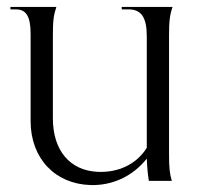

<svg xmlns="http://www.w3.org/2000/svg" viewBox="-20 -520 566 552"><path d="M240 12C300 14 360 -11 402 -64C403 -39 405 -17 408 0H474C468 -20 466 -36 466 -76V-416C466 -460 468 -476 476 -500H330V-493H350C386 -493 402 -470 402 -416V-95C372 -47 319 -23 260 -26C182 -30 132 -86 132 -180V-416C132 -460 134 -476 142 -500H10V-493H26C55 -493 68 -473 68 -423V-172C68 -64 139 9 240 12Z"/></svg>

Font: Sinistre
Style: Regular
Weight: 400
Designer: Jules Durand
Foundry: Collletttivo
Version: Version 69.420;Glyphs 3.2 (3217)